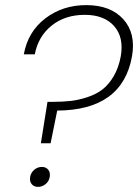

<svg xmlns="http://www.w3.org/2000/svg" viewBox="-20 -729 541 752"><path d="M73.2 -516.1Q89.4 -605 157.5 -657Q225.6 -709 317.9 -709Q412.6 -709 462.6 -654.1Q512.7 -599.1 497.1 -508.8Q459.5 -297.4 204.1 -295.9L178.2 -168H140.1L166 -330.1H187Q226.1 -330.1 257.3 -333.7Q288.6 -337.4 322.8 -348.6Q356.9 -359.9 381.6 -378.9Q406.2 -397.9 425.5 -430.9Q444.8 -463.9 453.1 -508.8Q465.8 -583 426.8 -627Q387.7 -670.9 312 -670.9Q234.9 -670.9 182.4 -628.9Q129.9 -586.9 116.2 -516.1ZM128.9 2.9Q112.8 2.9 104 -8.1Q95.2 -19 98.1 -36.1Q101.1 -53.2 114.3 -64.2Q127.4 -75.2 144 -75.2Q160.2 -75.2 168.9 -64.2Q177.7 -53.2 174.8 -36.1Q171.9 -19 158.7 -8.1Q145.5 2.9 128.9 2.9Z"/></svg>

Font: SVN-Poppins ExtraLight
Style: Italic
Weight: 200
Italic angle: -10°
Designer: Ninad Kale (Devanagari), Jonny Pinhorn (Latin)
Foundry: Indian Type Foundry
Version: Version 3.002 2017